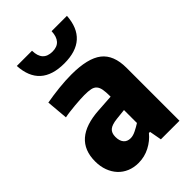

<svg xmlns="http://www.w3.org/2000/svg" viewBox="-229 -866 964 964"><g transform="rotate(-45 253.5 -383.5)"><path d="M167 5Q134 5 106.5 -6.5Q79 -18 59.5 -39Q40 -60 29 -89.5Q18 -119 18 -155Q18 -312 212 -324L303 -330V-334Q303 -364 299.5 -382.5Q296 -401 286.5 -411.5Q277 -422 260 -425.5Q243 -429 216 -429Q205 -429 186 -428Q167 -427 145.5 -425Q124 -423 104 -420.5Q84 -418 71 -415L61 -530Q106 -538 152.5 -543Q199 -548 242 -548Q358 -548 410 -507.5Q462 -467 462 -376V0H330L318 -65H310Q285 -34 247.5 -14.5Q210 5 167 5ZM227 -111Q244 -111 265 -121.5Q286 -132 303 -143V-235L247 -229Q209 -225 193 -211.5Q177 -198 177 -170Q177 -142 190 -126.5Q203 -111 227 -111ZM257 -612Q88 -612 79 -772H187Q188 -696 257 -696Q323 -696 326 -772H435Q424 -612 257 -612Z"/></g></svg>

Font: Encode Sans Compressed
Style: ExtraBold
Weight: 800
Designer: Pablo Impallari, Andres Torresi
Foundry: Pablo Impallari, Andres Torresi
Version: Version 1.000; ttfautohint (v1.00) -l 8 -r 50 -G 200 -x 14 -